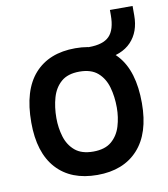

<svg xmlns="http://www.w3.org/2000/svg" viewBox="-75 -702 677 776"><g transform="rotate(-10 263.0 -314.0)"><path d="M36 -245Q36 -377 95.5 -443.5Q155 -510 263 -510Q370 -510 430 -443.5Q490 -377 490 -245Q490 -121 430 -55.5Q370 10 263 10Q155 10 95.5 -55.5Q36 -121 36 -245ZM263 -86Q311 -86 338 -109Q365 -132 376 -168.5Q387 -205 387 -245Q387 -290 376 -328.5Q365 -367 338 -390.5Q311 -414 263 -414Q215 -414 188 -390.5Q161 -367 150 -328.5Q139 -290 139 -245Q139 -205 150 -168.5Q161 -132 188 -109Q215 -86 263 -86ZM369 -446 319 -489V-505Q377 -505 402.5 -531Q428 -557 428 -617V-638H521V-599Q521 -532 482.5 -491.5Q444 -451 369 -446Z"/></g></svg>

Font: Haskoy SemiBold
Style: Regular
Weight: 600
Designer: Ertekin Erdin
Foundry: Ertekin Erdin
Version: Version 1.500; ttfautohint (v1.8.3)